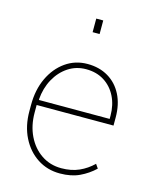

<svg xmlns="http://www.w3.org/2000/svg" viewBox="-115 -842 760 932"><g transform="rotate(15 264.5 -376.0)"><path d="M275.4 10.3Q211.9 10.3 162.1 -22.2Q112.3 -54.7 83.5 -112.1Q54.7 -169.4 54.7 -244.1V-275.4Q54.7 -351.1 82.5 -410.4Q110.4 -469.7 158.9 -503.9Q207.5 -538.1 269 -538.1Q328.6 -538.1 373.3 -511.5Q418 -484.9 442.6 -436.5Q467.3 -388.2 467.3 -322.3V-281.7H81.1V-244.1Q81.1 -178.7 106 -127.2Q130.9 -75.7 174.8 -45.9Q218.8 -16.1 275.4 -16.1Q325.7 -16.1 364.5 -33.4Q403.3 -50.8 433.6 -80.6L447.8 -60.1Q415 -28.8 373.5 -9.3Q332 10.3 275.4 10.3ZM86.4 -308.1H440.9V-324.2Q440.9 -377.9 419.7 -420.4Q398.4 -462.9 359.9 -487.3Q321.3 -511.7 269 -511.7Q219.2 -511.7 179.2 -485.4Q139.2 -459 114.3 -413.6Q89.4 -368.2 85 -311ZM252 -693.4V-761.7H287.1V-693.4Z"/></g></svg>

Font: Roboto Slab LO Thin
Style: Regular
Weight: 250
Designer: Google
Version: Version 2.00;September 28, 2018;FontCreator 11.5.0.2427 64-b